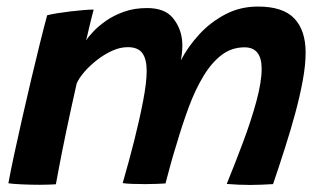

<svg xmlns="http://www.w3.org/2000/svg" viewBox="-20 -542 969 572"><path d="M5 4Q11 -29.5 21.8 -79.8Q32.5 -130 45.8 -188.2Q59 -246.5 72.8 -304.8Q86.5 -363 99 -413.2Q111.5 -463.5 120.5 -496.5Q131.5 -499.5 150.2 -502.5Q169 -505.5 189.8 -508Q210.5 -510.5 229.2 -512Q248 -513.5 259 -513.5Q257 -505.5 253.5 -492.2Q250 -479 246.8 -465Q243.5 -451 240.8 -439.2Q238 -427.5 236.5 -421.5Q242.5 -431.5 257.5 -447.5Q272.5 -463.5 295.5 -479.8Q318.5 -496 349.2 -507Q380 -518 418 -518Q470.5 -518 494.5 -489Q518.5 -460 522.5 -422Q524 -407.5 522.8 -392.2Q521.5 -377 519 -362.5Q540 -403 573.5 -439.5Q607 -476 651.2 -499.2Q695.5 -522.5 748.5 -522.5Q823 -522.5 856.8 -487Q890.5 -451.5 890.5 -385.5Q890.5 -348.5 882 -302.2Q873.5 -256 859.5 -204.2Q845.5 -152.5 828.2 -98.8Q811 -45 793.5 6.5Q777 7.5 759.8 8.2Q742.5 9 725.5 9Q708 9 690.2 8.2Q672.5 7.5 655.5 6Q679.5 -53 703.8 -117.5Q728 -182 743.8 -240Q759.5 -298 759.5 -337Q759.5 -401 708.5 -401Q670 -401 640 -378Q610 -355 585.8 -314.8Q561.5 -274.5 542.2 -222.5Q523 -170.5 506 -112.5Q497.5 -85.5 489.2 -55.8Q481 -26 473 4.5Q463.5 5 447.2 5.8Q431 6.5 413.5 6.5Q393 6.5 373.5 5.8Q354 5 345.5 3.5Q363.5 -58.5 379.8 -122.8Q396 -187 406.5 -242Q417 -297 417 -330.5Q417 -366 404 -383.8Q391 -401.5 360.5 -401.5Q338 -401.5 314.2 -390.8Q290.5 -380 269 -363.2Q247.5 -346.5 231.5 -328Q215.5 -309.5 208.5 -293.5Q190.5 -214 177 -149Q163.5 -84 155.8 -43Q148 -2 146.5 7Q141.5 7.5 125.8 8Q110 8.5 98.5 8.5Q71 8.5 44.2 7.2Q17.5 6 5 4Z"/></svg>

Font: Grandstander Thin SemiBold
Style: Italic
Weight: 600
Italic angle: -15°
Version: Version 1.200